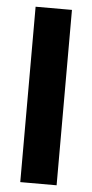

<svg xmlns="http://www.w3.org/2000/svg" viewBox="-52 -739 370 771"><g transform="rotate(5 133.0 -353.5)"><path d="M206.4 0H59.9V-707H206.4Z"/></g></svg>

Font: Pretendard Std Variable
Style: Regular
Weight: 400
Designer: Base glyphs from Inter by Rasmus Andersson; Hangeul glyphs from Noto Sans CJK(Source Han Sans) by Jang Soo-young and Kan
Foundry: Kil Hyung-jin
Version: Version 1.309;Glyphs 3.2 (3225)